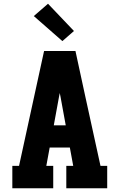

<svg xmlns="http://www.w3.org/2000/svg" viewBox="-20 -1008 640 1028"><path d="M46 0V-120H82L216 -735H384L437 -490L518 -120H554V0H335V-120H372L354 -218H246L228 -120H265V0ZM268 -337H332L304 -490Q303 -495 302 -500Q301 -505 300 -510Q299 -505 298 -500Q297 -495 296 -490ZM314 -788 161 -922 237 -988 376 -842Z"/></svg>

Font: Iosevka Etoile Heavy
Style: Regular
Weight: 900
Designer: Belleve Invis
Foundry: Belleve Invis
Version: Version 22.1.2; ttfautohint (v1.8.4)